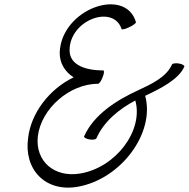

<svg xmlns="http://www.w3.org/2000/svg" viewBox="-20 -839 879 894"><path d="M429 -195C462 -271 533 -331 610 -371C649 -233 521 -59 353 -31C233 -11 144 -88 156 -203C171 -333 304 -449 437 -449C442 -449 452 -463 458 -480C465 -497 466 -511 461 -511C382 -511 304 -534 304 -605C304 -747 508 -820 546 -704C547 -700 563 -703 581 -712C599 -720 614 -731 613 -736C564 -903 266 -798 258 -595C257 -544 284 -503 323 -479C207 -423 124 -310 111 -197C90 -50 191 56 340 31C544 -4 703 -221 656 -393C731 -428 812 -470 838 -528C841 -533 831 -540 815 -543C799 -546 784 -544 781 -539C755 -480 686 -448 624 -419C521 -372 417 -305 372 -205C369 -200 379 -193 395 -190C411 -187 426 -189 429 -195Z"/></svg>

Font: Nupuram ExtraLight Oblique
Style: Regular
Weight: 200
Designer: Santhosh Thottingal (santhosh.thottingal@gmail.com)
Foundry: SMC
Version: Version 1.000